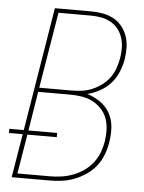

<svg xmlns="http://www.w3.org/2000/svg" viewBox="-65 -778 617 820"><g transform="rotate(5 244.0 -367.5)"><path d="M16 0 47 -187H-12V-205H50L137 -735H292Q318 -735 343 -730.5Q368 -726 389 -714.5Q410 -703 425 -684.5Q440 -666 448 -643Q456 -620 456.5 -594.5Q457 -569 453 -543Q448 -516 437 -489Q426 -462 406.5 -440Q387 -418 360.5 -403.5Q334 -389 307 -382Q337 -373 363 -355Q389 -337 404 -310Q419 -283 421.5 -250.5Q424 -218 418 -184Q414 -158 404 -131.5Q394 -105 376.5 -82.5Q359 -60 334.5 -43.5Q310 -27 284 -17Q258 -7 231 -3.5Q204 0 178 0ZM100 -391H239Q261 -391 283 -394Q305 -397 326.5 -406Q348 -415 367 -429Q386 -443 400 -462Q414 -481 421.5 -502.5Q429 -524 433 -546Q437 -569 436.5 -591.5Q436 -614 429.5 -634.5Q423 -655 410 -671.5Q397 -688 378 -698.5Q359 -709 337 -713Q315 -717 292 -717H154ZM39 -18H178Q202 -18 227 -21.5Q252 -25 276 -34Q300 -43 322 -58Q344 -73 360.5 -94Q377 -115 386 -139Q395 -163 399 -187Q403 -213 402 -238Q401 -263 393 -285.5Q385 -308 368.5 -325.5Q352 -343 331 -354Q310 -365 285 -369Q260 -373 235 -373H97L70 -205H193V-187H67Z"/></g></svg>

Font: Iosevka Thin Oblique
Style: Regular
Weight: 100
Italic angle: -9°
Monospace: yes
Designer: Belleve Invis
Foundry: Belleve Invis
Version: Version 32.5.0; ttfautohint (v1.8.4)